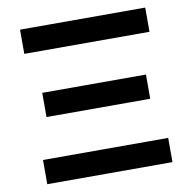

<svg xmlns="http://www.w3.org/2000/svg" viewBox="-80 -800 883 881"><g transform="rotate(-10 361.5 -360.0)"><path d="M70 -607.2V-720H653.3V-607.2ZM70 0V-112.8H653.3V0ZM120 -304V-416.8H603.3V-304Z"/></g></svg>

Font: Manrope ExtraLight
Style: Regular
Weight: 200
Designer: Mikhail Sharanda
Foundry: Mikhail Sharanda
Version: Version 4.505